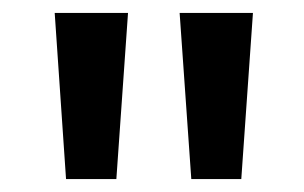

<svg xmlns="http://www.w3.org/2000/svg" viewBox="-20 -734 472 298"><path d="M258.8 -713.9H372.6L354.5 -456.1H276.9ZM64.9 -713.9H178.7L160.6 -456.1H82.5Z"/></svg>

Font: Viking Open Sans Light
Style: Bold
Weight: 600
Foundry: Ascender Corporation
Version: Version 2.001